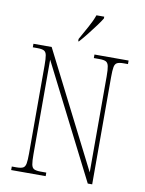

<svg xmlns="http://www.w3.org/2000/svg" viewBox="-99 -1000 810 1069"><g transform="rotate(10 305.5 -465.5)"><path d="M40 0V-20H66Q91 -20 103 -26Q115 -32 118.5 -51Q122 -70 122 -108V-606Q122 -645 118.5 -663.5Q115 -682 103 -688Q91 -694 66 -694H40V-714H143L473 -63V-606Q473 -645 469 -663.5Q465 -682 453.5 -688Q442 -694 417 -694H385V-714H578V-694H554Q529 -694 517 -688Q505 -682 501.5 -663.5Q498 -645 498 -606V0H473L147 -643V-108Q147 -70 150.5 -51Q154 -32 166 -26Q178 -20 203 -20H235V0ZM283 -784Q305 -824 325.5 -860.5Q346 -897 358 -931H402V-921Q392 -904 372 -877Q352 -850 329.5 -821.5Q307 -793 287 -771H283Z"/></g></svg>

Font: Noto Serif Ethiopic Condensed Thin
Style: Regular
Weight: 100
Width: 3
Designer: Monotype Design Team
Foundry: Monotype Imaging Inc.
Version: Version 2.102; ttfautohint (v1.8.4.7-5d5b)